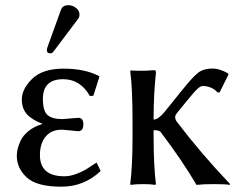

<svg xmlns="http://www.w3.org/2000/svg" viewBox="-20 -700 941 730"><path d="M240.2 -680.2Q256.3 -680.2 269.3 -669.7Q282.2 -659.2 282.2 -645Q282.2 -633.8 275.9 -627L184.1 -504.9Q178.2 -497.1 171.9 -497.1Q157.7 -497.1 158.2 -509.8Q158.2 -513.7 160.2 -520L211.9 -663.1Q218.3 -680.2 240.2 -680.2ZM220.2 -398.9Q143.1 -398.9 143.1 -324.2Q143.1 -277.3 161.1 -262.2Q179.2 -247.1 216.8 -247.1L246.1 -249.5Q274.9 -252 277.8 -252Q296.9 -252 296.9 -227.1Q296.9 -201.2 276.9 -201.2Q272.9 -201.2 247.1 -204.1Q221.2 -207 215.8 -207Q174.8 -207 153.3 -180.4Q131.8 -153.8 131.8 -110.8Q131.8 -29.8 224.1 -29.8Q246.1 -29.8 269 -38.3Q292 -46.9 306.9 -55.9Q321.8 -64.9 347.2 -82L362.8 -49.8Q298.8 10.3 212.9 9.8Q120.1 9.8 82 -25.1Q43.9 -60.1 43.9 -107.9Q43.9 -120.1 46.9 -133.1Q49.8 -146 58.3 -165Q66.9 -184.1 88.4 -201.7Q109.9 -219.2 142.1 -229Q102.1 -244.1 82.5 -265.6Q63 -287.1 63 -321.8Q63 -361.8 102.5 -400.4Q142.1 -439 221.2 -439Q302.2 -439 356 -411.1L357.9 -408.2L335 -335.9L321.8 -335Q285.2 -398.9 220.2 -398.9Z M483.9 -234.9Q483.9 -367.7 475.1 -429.2L477.1 -432.1Q520 -429.2 564 -433.1Q569.8 -433.1 571.3 -431.6Q572.8 -430.2 572.8 -422.9Q564 -338.9 564 -251V-245.1Q582.5 -246.1 606 -274.9L671.4 -356Q673.8 -358.9 678.7 -364.7Q714.4 -409.2 734.4 -424.3Q754.4 -439.5 789.6 -439.5Q813 -439.5 845.7 -421.9L849.1 -417.5L814.9 -348.6H806.6Q798.8 -359.4 783.2 -366.2Q767.6 -373 751 -373Q747.1 -373 742.4 -370.8Q737.8 -368.7 731 -362.3Q724.1 -356 714.6 -345.2Q705.1 -334.5 690.9 -316.9L655.8 -273.9Q646 -262.2 646 -255.9Q646 -246.1 651.9 -237.8Q744.6 -115.7 855 0L853 2.9Q837.9 0 793 0Q752.9 0 727.1 2.9Q671.9 -91.3 589.8 -199.2Q583 -205.1 564 -205.1V-180.2Q564 -71.3 572.8 0L570.8 2.9Q552.7 0 523.9 0Q495.1 0 477.1 2.9L475.1 0Q483.9 -66.9 483.9 -180.2Z"/></svg>

Font: Biolilbert
Style: Regular
Weight: 400
Designer: Philipp H. Poll
Foundry: Philipp H. Poll
Version: Version 1.1.0